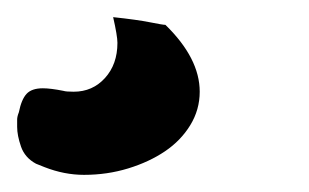

<svg xmlns="http://www.w3.org/2000/svg" viewBox="-25 -39 361 224"><path d="M17 152Q4 145 -0.5 132Q-5 119 -5 109Q-5 104 -5 100.5Q-5 97 -3 92Q0 77 6 70.5Q12 64 25 64Q34 64 49 67Q52 68 61 68Q83 68 97.5 52Q112 36 112 11Q112 3 107 -19Q135 -16 150 -13Q165 -10 168 -10Q208 29 208 68Q208 89 197 107Q186 125 167.5 137.5Q149 150 124.5 157.5Q100 165 73 165Q50 165 27 156Z"/></svg>

Font: Bangerz 2
Style: Regular
Weight: 400
Designer: vernon adams
Foundry: Vernon Adams
Version: Version 2.10;December 28, 2023;FontCreator 13.0.0.2683 64-bi